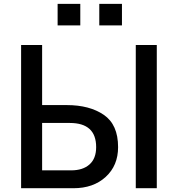

<svg xmlns="http://www.w3.org/2000/svg" viewBox="-20 -997 941 1017"><path d="M91.8 0V-758.8H203.1V-440.4H334Q454.1 -440.4 529.8 -388.7Q605.5 -336.9 605.5 -217.8Q605.5 -120.1 540 -60.1Q474.6 0 369.1 0ZM203.1 -94.7H357.4Q418.9 -94.7 454.1 -126Q489.3 -157.2 489.3 -217.8Q489.3 -345.7 349.6 -345.7H203.1ZM699.2 0V-758.8H810.5V0ZM285.2 -862.3V-976.6H405.3V-862.3ZM505.9 -862.3V-976.6H626V-862.3Z"/></svg>

Font: Gothic A1 SemiBold
Style: Regular
Weight: 600
Version: Version 2.50